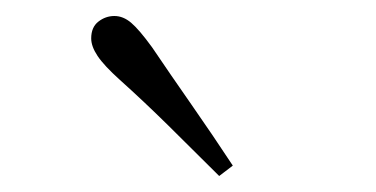

<svg xmlns="http://www.w3.org/2000/svg" viewBox="-20 -823 470 240"><path d="M271 -616 254 -603Q222 -635 190.5 -666Q159 -697 130 -723Q110 -741 102 -753Q94 -765 94 -775Q94 -789 103 -796Q112 -803 123 -803Q134 -803 144 -794.5Q154 -786 170 -764Q193 -730 219.5 -692Q246 -654 271 -616Z"/></svg>

Font: Noto Serif KR
Style: Regular
Weight: 200
Designer: Ryoko NISHIZUKA 西塚涼子 (kana & ideographs); Frank Grießhammer (Latin, Greek & Cyrillic); Wenlong ZHANG 张文龙 (bopomofo); San
Foundry: Adobe
Version: Version 2.001;hotconv 1.1.0;makeotfexe 2.6.0